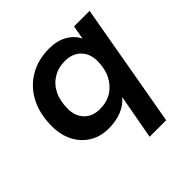

<svg xmlns="http://www.w3.org/2000/svg" viewBox="-174 -625 952 952"><g transform="rotate(-45 302.0 -149.0)"><path d="M347 182 390 -53Q364 -22 324 -6Q284 10 233 10Q176 10 132.5 -16.5Q89 -43 65 -90Q41 -137 41 -197Q41 -283 73.5 -346Q106 -409 165.5 -444.5Q225 -480 303 -480Q359 -480 398 -458Q437 -436 456 -398L469 -470H578L463 182ZM271 -89Q318 -89 353.5 -111Q389 -133 409.5 -173Q430 -213 430 -267Q430 -318 399 -349.5Q368 -381 315 -381Q269 -381 233 -359Q197 -337 177.5 -297.5Q158 -258 158 -203Q158 -152 188 -120.5Q218 -89 271 -89Z"/></g></svg>

Font: Gantari SemiBold
Style: Italic
Weight: 600
Italic angle: -10°
Designer: Anugrah Pasau
Foundry: Lafontype
Version: Version 1.000